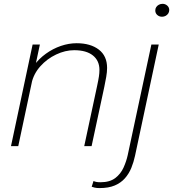

<svg xmlns="http://www.w3.org/2000/svg" viewBox="-20 -764 905 1004"><path d="M420.5 0 487.5 -313Q494.5 -345.5 497.2 -363.8Q500 -382 500 -398.5Q500 -446.5 465.8 -474Q431.5 -501.5 368 -501.5Q321 -501.5 273.5 -479Q226 -456.5 191 -417.5Q156 -378.5 145 -328.5L120 -338.5Q130 -383.5 156.5 -420Q183 -456.5 219.8 -483Q256.5 -509.5 298.2 -523.8Q340 -538 380.5 -538Q453 -538 496.5 -504.8Q540 -471.5 540 -409Q540 -387.5 535.5 -362Q531 -336.5 525.5 -310L459 0ZM37.5 0 150.5 -531H188.5L75.5 0ZM500.5 219.5Q485 219.5 474.8 217Q464.5 214.5 459.5 212.5L469 182.5Q475 185.5 483.2 187.2Q491.5 189 505.5 189Q554 189 582.8 167Q611.5 145 626.2 112Q641 79 648 46.5L771.5 -531H810L686 51Q679 83.5 666.8 113.8Q654.5 144 633.5 168Q612.5 192 580.2 205.8Q548 219.5 500.5 219.5ZM827.5 -676.5Q812.5 -676.5 802.2 -685.8Q792 -695 792 -709.5Q792 -719.5 797.2 -727.2Q802.5 -735 811.2 -739.5Q820 -744 830 -744Q844 -744 854.5 -734.8Q865 -725.5 865 -711.5Q865 -701.5 859.8 -693.5Q854.5 -685.5 846 -681Q837.5 -676.5 827.5 -676.5Z"/></svg>

Font: Epilogue ExtraLight
Style: Italic
Weight: 250
Italic angle: -12°
Designer: Tyler Finck
Foundry: Etcetera Type Co
Version: Version 2.112